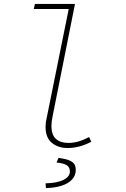

<svg xmlns="http://www.w3.org/2000/svg" viewBox="-20 -742 640 978"><path d="M324 12Q276 12 244 -14.5Q212 -41 212 -96Q212 -107 213.5 -118Q215 -129 218 -142L330 -696H152L158 -722H362L248 -150Q245 -137 243.5 -124Q242 -111 242 -100Q242 -55 265 -34.5Q288 -14 328 -14Q354 -14 380 -21.5Q406 -29 434 -44L445 -20Q417 -5 386.5 3.5Q356 12 324 12ZM214 216 212 192Q274 190 305 173.5Q336 157 336 132Q336 109 319 99Q302 89 268 86L278 62Q314 67 333 75Q352 83 359 94.5Q366 106 366 124Q366 152 347 172.5Q328 193 293.5 204Q259 215 214 216Z"/></svg>

Font: Source Code Pro ExtraLight ExtraLight
Style: Italic
Weight: 250
Italic angle: -11°
Monospace: yes
Version: Version 1.016;hotconv 1.0.116;makeotfexe 2.5.65601